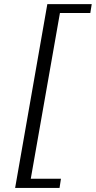

<svg xmlns="http://www.w3.org/2000/svg" viewBox="-20 -709 464 929"><path d="M423.8 -689 417 -646H270L128.9 155.8H274.9L268.1 200.2H53.2L209 -689Z"/></svg>

Font: Linux Libertine G
Style: Italic
Weight: 400
Italic angle: -12°
Designer: Philipp H. Poll
Foundry: Philipp H. Poll
Version: Version 5.1.3